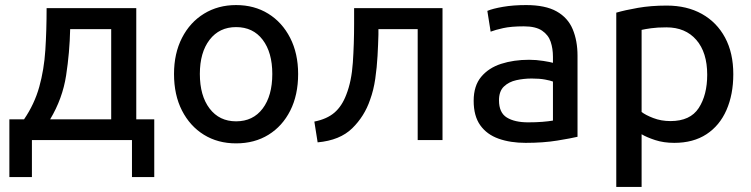

<svg xmlns="http://www.w3.org/2000/svg" viewBox="-20 -553 2965 758"><path d="M17 146V-82H75Q116 -142 135 -210Q154 -278 159 -355.5Q164 -433 164 -521H518V-82H589V146H501V0H106V146ZM178 -82H419V-438H257Q255 -346 241 -255Q227 -164 178 -82Z M912 13Q840 13 785 -21Q730 -55 698.5 -116.5Q667 -178 667 -261Q667 -342 698.5 -403.5Q730 -465 785.5 -499Q841 -533 912 -533Q984 -533 1039 -499Q1094 -465 1125.5 -403.5Q1157 -342 1157 -261Q1157 -178 1126 -116.5Q1095 -55 1040 -21Q985 13 912 13ZM912 -74Q979 -74 1017 -124.5Q1055 -175 1055 -261Q1055 -346 1017 -396Q979 -446 912 -446Q846 -446 807.5 -396Q769 -346 769 -261Q769 -175 807.5 -124.5Q846 -74 912 -74Z M1234 9 1221 -73Q1271 -83 1300.5 -108.5Q1330 -134 1347 -179Q1368 -232 1373 -306Q1378 -380 1378 -459V-521H1727V0H1629V-438H1474V-416Q1473 -378 1470.5 -332.5Q1468 -287 1461.5 -242Q1455 -197 1441 -159Q1419 -94 1370.5 -46.5Q1322 1 1234 9Z M2055 11Q1995 11 1948.5 -5.5Q1902 -22 1876 -58.5Q1850 -95 1850 -155Q1850 -214 1879.5 -249.5Q1909 -285 1958.5 -301Q2008 -317 2069 -317Q2097 -317 2125 -312.5Q2153 -308 2163 -305V-329Q2163 -361 2154 -388Q2145 -415 2120 -432Q2095 -449 2048 -449Q1998 -449 1966.5 -442Q1935 -435 1917 -428L1904 -510Q1925 -519 1965.5 -526Q2006 -533 2057 -533Q2133 -533 2177.5 -508Q2222 -483 2241 -437.5Q2260 -392 2260 -333V-13Q2235 -7 2180 2Q2125 11 2055 11ZM2065 -70Q2096 -70 2121 -72Q2146 -74 2163 -77V-231Q2153 -235 2131.5 -239Q2110 -243 2079 -243Q2048 -243 2018.5 -236.5Q1989 -230 1969.5 -211.5Q1950 -193 1950 -157Q1950 -108 1981 -89Q2012 -70 2065 -70Z M2413 185V-503Q2447 -513 2498.5 -522Q2550 -531 2612 -531Q2692 -531 2751 -498Q2810 -465 2842.5 -404.5Q2875 -344 2875 -260Q2875 -180 2848 -118.5Q2821 -57 2769 -23Q2717 11 2642 11Q2600 11 2566.5 0Q2533 -11 2513 -23V185ZM2627 -75Q2705 -75 2738.5 -126.5Q2772 -178 2772 -258Q2772 -346 2729 -395.5Q2686 -445 2611 -445Q2575 -445 2550.5 -441.5Q2526 -438 2513 -435V-111Q2528 -99 2559 -87Q2590 -75 2627 -75Z"/></svg>

Font: Ubuntu Sans Medium
Style: Regular
Weight: 500
Designer: Dalton Maag Ltd
Foundry: Dalton Maag Ltd
Version: Version 1.006; ttfautohint (v1.8.4.7-5d5b)